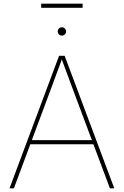

<svg xmlns="http://www.w3.org/2000/svg" viewBox="-20 -1034 680 1054"><path d="M32.2 0H56.2L146.5 -242.2H492.7L583.5 0H607.4L335 -727.5H304.2ZM319.8 -838.4C332.5 -838.4 342.8 -848.6 342.8 -861.3C342.8 -874 332.5 -884.3 319.8 -884.3C307.1 -884.3 296.9 -874 296.9 -861.3C296.9 -848.6 307.1 -838.4 319.8 -838.4ZM433.6 -1013.7H206.1V-991.2H433.6ZM154.8 -264.6 266.1 -563.5 319.3 -707.5 372.6 -563.5 484.4 -264.6Z"/></svg>

Font: Raveo Thin
Style: Regular
Weight: 100
Designer: Jakub Foglar, Rasmus Andersson (Inter)
Foundry: Jakubfoglar.com
Version: Version 1.100;Glyphs 3.2.3 (3260)